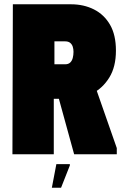

<svg xmlns="http://www.w3.org/2000/svg" viewBox="-20 -720 574 896"><path d="M40 -700H231V0H38ZM311 -700Q371 -700 418.5 -676Q466 -652 493.5 -604.5Q521 -557 521 -484Q521 -408 490 -358Q459 -308 410.5 -283.5Q362 -259 308 -259H138V-700ZM234 -420H284Q299 -420 307.5 -428Q316 -436 319.5 -449.5Q323 -463 323 -478Q323 -491 319.5 -502Q316 -513 307.5 -520Q299 -527 284 -527H234ZM227 -360 411 -355 525 -29V0H326ZM265 156H222L243 46H306V52Z"/></svg>

Font: Phudu Black
Style: Regular
Weight: 900
Version: Version 1.005;gftools[0.9.23]